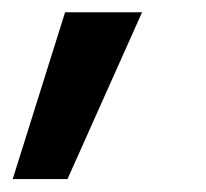

<svg xmlns="http://www.w3.org/2000/svg" viewBox="-57 -131 331 308"><path d="M-36.6 156.2 47.4 -111.3H170.9L51.3 156.2Z"/></svg>

Font: Inter 28pt SemiBold
Style: Italic
Weight: 600
Italic angle: -9.3988°
Designer: Rasmus Andersson
Foundry: rsms
Version: Version 4.001;git-66647c0bb